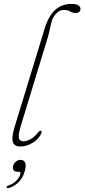

<svg xmlns="http://www.w3.org/2000/svg" viewBox="-20 -738 430 977"><path d="M344 -718Q368 -718 378.8 -710.5Q389.5 -703 389.5 -693.5Q389.5 -684.5 383.8 -678.2Q378 -672 365 -672Q349 -672 336.8 -679.8Q324.5 -687.5 304 -687.5Q282 -687.5 263.8 -667Q245.5 -646.5 240 -617.5Q235 -596.5 231 -578Q227 -559.5 219.5 -535.5L87.5 -103Q72 -52.5 76 -35.8Q80 -19 100 -19Q117 -19 137.2 -30.8Q157.5 -42.5 175.5 -66Q181.5 -73.5 187 -72.5Q194.5 -71 191 -61Q179 -32 147.5 -12.2Q116 7.5 83.5 7.5Q53.5 7.5 45.5 -15Q37.5 -37.5 55 -94.5L207.5 -593.5Q227.5 -658 261.2 -688Q295 -718 344 -718ZM68.5 136Q54.5 136 48.8 127.5Q43 119 46.5 106.5Q50 93 61 84.2Q72 75.5 85 75.5Q100.5 75.5 107.5 88.5Q114.5 101.5 106.5 131Q98 165 75.8 187.8Q53.5 210.5 25.5 218.5Q15.5 221 14 215Q13.5 208 22.5 206Q46 198.5 62.5 182Q79 165.5 83.5 147.5Q86.5 136 76.5 136Z"/></svg>

Font: Fraunces 72pt Soft Thin
Style: Italic
Weight: 100
Italic angle: -16°
Version: Version 1.000;[0bf87f6ff]